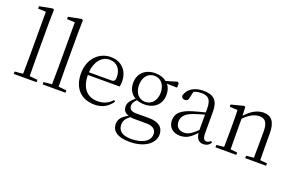

<svg xmlns="http://www.w3.org/2000/svg" viewBox="-118 -1300 3184 2057"><g transform="rotate(20 1473.5 -271.0)"><path d="M128 0H295V-27L204 -36L202 -227V-639L205 -793L190 -802L41 -774V-747L131 -743V-227L129 -36L35 -27V0Z M458 0H625V-27L534 -36L532 -227V-639L535 -793L520 -802L371 -774V-747L461 -743V-227L459 -36L365 -27V0Z M960 14C1048 14 1113 -26 1157 -91L1142 -105C1100 -57 1048 -32 978 -32C866 -32 787 -102 785 -261H1148C1152 -277 1154 -297 1154 -321C1154 -438 1078 -526 952 -526C821 -526 710 -420 710 -254C710 -74 815 14 960 14ZM786 -292C794 -418 864 -495 950 -495C1036 -495 1085 -431 1085 -346C1085 -309 1076 -292 1043 -292Z M1459 -200C1385 -200 1337 -260 1337 -348C1337 -437 1386 -497 1461 -497C1534 -497 1584 -438 1584 -349C1584 -261 1534 -200 1459 -200ZM1460 -171C1574 -171 1650 -241 1650 -348C1650 -394 1638 -434 1613 -463L1730 -460V-511L1714 -522L1589 -485C1558 -511 1513 -526 1460 -526C1345 -526 1270 -456 1270 -348C1270 -279 1300 -226 1353 -197C1301 -155 1280 -123 1280 -83C1280 -41 1302 -13 1346 1C1280 34 1245 73 1245 128C1245 205 1304 260 1448 260C1630 260 1726 170 1726 79C1726 -4 1670 -51 1556 -51H1409C1354 -51 1332 -75 1332 -110C1332 -138 1344 -159 1372 -187C1397 -177 1427 -171 1460 -171ZM1367 8C1384 11 1403 12 1425 12H1549C1636 12 1664 50 1664 97C1664 169 1591 225 1452 225C1356 225 1303 188 1303 116C1303 71 1323 43 1367 8Z M2199 13C2234 13 2263 -2 2283 -33L2268 -49C2252 -32 2240 -26 2223 -26C2194 -26 2179 -45 2179 -111V-354C2179 -476 2123 -526 2011 -526C1904 -526 1832 -479 1811 -398C1815 -377 1829 -365 1851 -365C1874 -365 1889 -376 1894 -407L1910 -478C1939 -490 1967 -495 1994 -495C2074 -495 2110 -466 2110 -354V-316C2065 -305 2016 -292 1972 -279C1844 -241 1797 -190 1797 -114C1797 -31 1857 14 1934 14C2006 14 2051 -18 2112 -83C2119 -23 2146 13 2199 13ZM2110 -115C2044 -52 2006 -32 1964 -32C1906 -32 1868 -64 1868 -126C1868 -179 1900 -221 1986 -253C2023 -266 2067 -279 2110 -291Z M2759 0H2912V-27L2833 -35L2831 -227V-338C2831 -474 2781 -526 2695 -526C2629 -526 2561 -494 2492 -417L2487 -515L2474 -523L2330 -486V-461L2420 -456C2422 -406 2423 -353 2423 -285V-227L2421 -36L2335 -27V0H2573V-27L2495 -35L2493 -227V-384C2563 -455 2623 -475 2666 -475C2726 -475 2762 -440 2762 -339V-227L2760 -36L2674 -27V0Z"/></g></svg>

Font: Noto Serif CJK TC Light
Style: Regular
Weight: 300
Designer: Ryoko NISHIZUKA 西塚涼子 (kana & ideographs); Frank Grießhammer (Latin, Greek & Cyrillic); Wenlong ZHANG 张文龙 (bopomofo); San
Foundry: Adobe
Version: Version 2.001;hotconv 1.1.0;makeotfexe 2.6.0